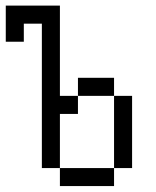

<svg xmlns="http://www.w3.org/2000/svg" viewBox="-20 -582 540 665"><path d="M187.5 0V62.5H375V0ZM187.5 0V-187.5H250V-250H187.5V-562.5H0Q0 -562.5 0 -437.5H62.5V-500H125Q125 -500 125 0ZM375 0H437.5Q437.5 0 437.5 -250H375Q375 -250 375 0ZM250 -250H375V-312.5H250Z"/></svg>

Font: BFUnifontExMono
Style: Regular
Weight: 500
Version: Version 15.0.06